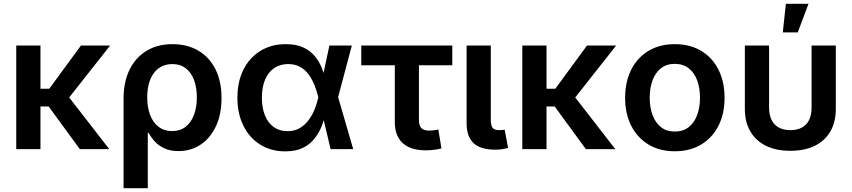

<svg xmlns="http://www.w3.org/2000/svg" viewBox="-20 -779 4452 1003"><path d="M191.4 -541V0H64.9V-541ZM555.2 -541 304.2 -222.7H156.7L155.8 -315.4H237.3L402.8 -541ZM397 0 231 -227.1 320.8 -296.4 550.8 0Z M625.5 204.1V-263.7Q625.5 -350.6 656.7 -414.6Q688 -478.5 745.1 -513.4Q802.2 -548.3 881.3 -548.3Q958.5 -548.3 1015.9 -514.6Q1073.2 -481 1105.2 -418Q1137.2 -355 1137.2 -266.6Q1137.2 -182.1 1108.2 -119.9Q1079.1 -57.6 1028.3 -23.7Q977.5 10.3 912.6 10.3Q867.7 10.3 836.9 -4.9Q806.2 -20 786.9 -41.7Q767.6 -63.5 756.8 -85H752V204.1ZM878.9 -94.2Q920.9 -94.2 949.7 -116.7Q978.5 -139.2 993.4 -179Q1008.3 -218.8 1008.3 -270.5Q1008.3 -321.3 993.9 -360.4Q979.5 -399.4 950.9 -421.9Q922.4 -444.3 879.9 -444.3Q838.9 -444.3 809.3 -422.9Q779.8 -401.4 764.4 -362.3Q749 -323.2 749 -270.5Q749 -218.3 764.2 -178.5Q779.3 -138.7 808.6 -116.5Q837.9 -94.2 878.9 -94.2Z M1470.2 11.7Q1395.5 11.7 1339.1 -23.7Q1282.7 -59.1 1251.5 -122.3Q1220.2 -185.5 1220.2 -268.6Q1220.2 -352.1 1251.7 -415Q1283.2 -478 1340.3 -513.2Q1397.5 -548.3 1472.7 -548.3Q1527.3 -548.3 1564.5 -531Q1601.6 -513.7 1625 -485.1Q1648.4 -456.5 1661.6 -422.6Q1674.8 -388.7 1681.6 -356H1721.7L1745.6 -273.9L1825.2 0H1707L1642.6 -272Q1635.3 -302.7 1623.3 -333Q1611.3 -363.3 1593.3 -388.7Q1575.2 -414.1 1548.6 -429.2Q1522 -444.3 1485.4 -444.3Q1442.9 -444.3 1412.1 -423.1Q1381.3 -401.9 1364.7 -362.8Q1348.1 -323.7 1348.1 -269Q1348.1 -214.8 1364.3 -175.5Q1380.4 -136.2 1410.4 -115Q1440.4 -93.8 1481.4 -93.8Q1518.1 -93.8 1545.4 -109.6Q1572.8 -125.5 1592 -151.4Q1611.3 -177.2 1623.8 -208.3Q1636.2 -239.3 1642.6 -269L1700.7 -541H1817.9L1745.6 -269L1721.2 -189.5H1682.6Q1674.8 -156.7 1661.1 -121.6Q1647.5 -86.4 1624 -56.2Q1600.6 -25.9 1563.2 -7.1Q1525.9 11.7 1470.2 11.7Z M2203.6 6.3Q2125 6.3 2083.7 -31.5Q2042.5 -69.3 2042.5 -140.6V-438H1867.2V-541H2342.8V-438H2168.5V-152.8Q2168.5 -123.5 2180.9 -110.1Q2193.4 -96.7 2222.7 -96.7Q2231.9 -96.7 2246.1 -98.4Q2260.3 -100.1 2270 -102.1L2286.1 -3.9Q2266.6 1.5 2245.4 3.9Q2224.1 6.3 2203.6 6.3Z M2567.9 2.9Q2490.2 2.9 2453.9 -31.2Q2417.5 -65.4 2417.5 -134.3V-541H2543.9V-153.8Q2543.9 -124 2553.2 -111.6Q2562.5 -99.1 2586.9 -99.1Q2598.1 -99.1 2604.7 -99.9Q2611.3 -100.6 2616.2 -102.1L2634.3 -5.9Q2623 -2.9 2605.7 0Q2588.4 2.9 2567.9 2.9Z M2835 -541V0H2708.5V-541ZM3198.7 -541 2947.8 -222.7H2800.3L2799.3 -315.4H2880.9L3046.4 -541ZM3040.5 0 2874.5 -227.1 2964.4 -296.4 3194.3 0Z M3504.9 11.2Q3426.3 11.2 3367.9 -23.9Q3309.6 -59.1 3277.6 -121.8Q3245.6 -184.6 3245.6 -268.1Q3245.6 -352.1 3277.6 -415.3Q3309.6 -478.5 3367.9 -513.4Q3426.3 -548.3 3504.9 -548.3Q3584.5 -548.3 3642.8 -513.4Q3701.2 -478.5 3733.2 -415.3Q3765.1 -352.1 3765.1 -268.1Q3765.1 -184.6 3733.2 -121.8Q3701.2 -59.1 3642.8 -23.9Q3584.5 11.2 3504.9 11.2ZM3504.9 -91.8Q3548.8 -91.8 3578.1 -115.2Q3607.4 -138.7 3622.1 -178.5Q3636.7 -218.3 3636.7 -268.6Q3636.7 -318.8 3622.1 -358.9Q3607.4 -398.9 3578.1 -422.1Q3548.8 -445.3 3504.9 -445.3Q3461.4 -445.3 3432.4 -422.1Q3403.3 -398.9 3388.7 -358.9Q3374 -318.8 3374 -268.6Q3374 -218.3 3388.7 -178.5Q3403.3 -138.7 3432.4 -115.2Q3461.4 -91.8 3504.9 -91.8Z M4108.4 8.8Q4034.7 8.8 3981.4 -17.3Q3928.2 -43.5 3899.7 -92.5Q3871.1 -141.6 3871.1 -210V-541H3997.6V-217.8Q3997.6 -179.2 4010.5 -152.8Q4023.4 -126.5 4048.3 -112.8Q4073.2 -99.1 4108.9 -99.1Q4144.5 -99.1 4169.4 -112.8Q4194.3 -126.5 4207 -152.8Q4219.7 -179.2 4219.7 -217.8V-541H4346.2V-210Q4346.2 -141.6 4317.9 -92.5Q4289.6 -43.5 4236.3 -17.3Q4183.1 8.8 4108.4 8.8ZM4069.3 -609.9 4085.4 -759.3H4203.6L4147.5 -609.9Z"/></svg>

Font: Inter 17pt SemiBold
Style: Regular
Weight: 600
Version: Version 4.001;git-66647c0bb